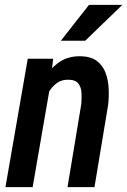

<svg xmlns="http://www.w3.org/2000/svg" viewBox="-20 -770 523 790"><path d="M185.1 -409.2 114.3 0H2.4L94.2 -528.3H198.7ZM144.5 -282.2 113.8 -281.7Q118.7 -323.7 131.3 -369.1Q144 -414.6 167.5 -453.6Q190.9 -492.7 227.1 -516.4Q263.2 -540 314.5 -538.6Q355 -537.1 378.9 -518.8Q402.8 -500.5 414.1 -470.9Q425.3 -441.4 427 -407.5Q428.7 -373.5 425.3 -340.8L368.7 0H257.8L314.5 -342.3Q316.4 -364.3 315.4 -387Q314.5 -409.7 303 -425.5Q291.5 -441.4 263.7 -441.9Q233.9 -443.4 212.6 -427.2Q191.4 -411.1 177.7 -386Q164.1 -360.8 156.2 -333.3Q148.4 -305.7 144.5 -282.2ZM230.5 -602.5 346.2 -750H483.4L330.6 -602.5Z"/></svg>

Font: Roboto Condensed Medium
Style: Italic
Weight: 500
Italic angle: -12°
Designer: Christian Robertson
Foundry: Google
Version: Version 3.0; 2020